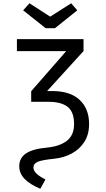

<svg xmlns="http://www.w3.org/2000/svg" viewBox="-20 -948 655 1187"><path d="M420 -927.7 457.9 -884.1 320 -773.8H262.1L123.1 -884.1L162.1 -927.7L290.3 -845.1ZM229.2 219Q164.6 191.8 131.8 157.7Q99 123.6 99 80Q99 28.7 140.8 0.5Q182.6 -27.7 269.7 -35.4Q349.2 -43.1 393.6 -77.7Q437.9 -112.3 437.9 -181Q437.9 -255.9 398.5 -287.2Q359 -318.5 281.5 -318.5H172.8V-384.1L389.2 -631.8H84.6V-706.2H496.4V-632.3L271.3 -385.1H298.5Q412.8 -386.2 471.8 -331Q530.8 -275.9 530.8 -181.5Q530.8 -116.9 501.8 -71.3Q472.8 -25.6 423.8 0.8Q374.9 27.2 315.4 33.3Q238.5 41 212.6 52.6Q186.7 64.1 186.7 87.2Q186.7 107.2 205.9 125.4Q225.1 143.6 261 161.5Z"/></svg>

Font: FiraCode Nerd Font
Style: Regular
Weight: 400
Designer: Carrois Corporate, Edenspiekermann AG, Nikita Prokopov
Foundry: Carrois Corporate, Edenspiekermann AG, Nikita Prokopov
Version: Version 6.002;Nerd Fonts 3.4.0